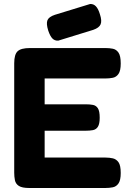

<svg xmlns="http://www.w3.org/2000/svg" viewBox="-20 -930 650 959"><path d="M126 9Q90 9 74 -1.5Q58 -12 54.5 -30Q51 -48 51 -67V-614Q51 -658 68 -674Q85 -690 129 -690H507Q527 -690 544 -686.5Q561 -683 572 -667Q583 -651 583 -613Q583 -577 572 -561Q561 -545 543.5 -541.5Q526 -538 506 -538H203V-409H409Q429 -409 444.5 -406Q460 -403 469 -389Q478 -375 478 -342Q478 -311 469 -297Q460 -283 444 -280Q428 -277 407 -277H203V-143H507Q527 -143 544 -139Q561 -135 572 -119.5Q583 -104 583 -66Q583 -30 572 -14Q561 2 543.5 5.5Q526 9 506 9ZM271 -727Q253 -726 241.5 -738Q230 -750 221 -777Q210 -812 217 -829Q224 -846 254 -856L430 -910Q447 -911 459 -898.5Q471 -886 479 -859Q490 -826 482.5 -808.5Q475 -791 446 -781Z"/></svg>

Font: Fredoka Light SemiBold
Style: Regular
Weight: 600
Version: Version 2.001